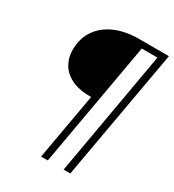

<svg xmlns="http://www.w3.org/2000/svg" viewBox="-191 -809 923 1018"><g transform="rotate(30 270.5 -300.0)"><path d="M220 100 292 -306H288Q217 -306 171.5 -328.5Q126 -351 104 -389Q82 -427 82 -473Q82 -546 117.5 -596.5Q153 -647 215 -673.5Q277 -700 357 -700H541L399 100H358L492 -663H396L261 100Z"/></g></svg>

Font: DM Sans 17pt ExtraLight
Style: Italic
Weight: 250
Italic angle: -10°
Version: Version 4.004;gftools[0.9.30]